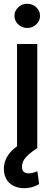

<svg xmlns="http://www.w3.org/2000/svg" viewBox="-20 -776 291 1006"><path d="M107.4 210Q61.5 210 32.5 185.3Q3.4 160.6 0.5 116.2Q-2 82 15.1 49.3Q32.2 16.6 69.3 -9.3V-545.4H175.3V0Q137.2 24.4 116.2 47.4Q95.2 70.3 95.2 97.7Q95.2 114.7 103.5 123.5Q111.8 132.3 131.3 132.3Q150.9 132.3 175.8 121.1L185.1 188.5Q149.4 210 107.4 210ZM123 -629.4Q95.2 -629.4 75.4 -648.2Q55.7 -667 55.7 -692.9Q55.7 -718.8 75.4 -737.5Q95.2 -756.3 123 -756.3Q150.4 -756.3 170.2 -737.5Q189.9 -718.8 189.9 -692.9Q189.9 -667 170.2 -648.2Q150.4 -629.4 123 -629.4Z"/></svg>

Font: Karasuma Gothic
Style: Regular
Weight: 500
Designer: Rasmus Andersson / Ryoko Nishizuka
Foundry: Genbu
Version: Version 1.00